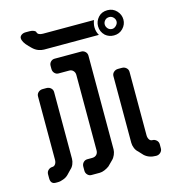

<svg xmlns="http://www.w3.org/2000/svg" viewBox="-125 -874 978 1082"><g transform="rotate(-15 364.0 -333.0)"><path d="M514 -736H217Q188 -736 183 -753Q183 -759 172.5 -764Q162 -769 147 -769H124Q109 -769 99 -761.5Q89 -754 89 -744Q89 -721 120 -690L133 -677Q149 -661 166.5 -654.5Q184 -648 199 -648H519Q506 -670 506 -696Q506 -715 514 -736ZM379 82 407 54Q418 44 425 27.5Q432 11 432 -3V-550Q432 -564 422 -573.5Q412 -583 399 -583H243Q230 -583 220.5 -573.5Q211 -564 211 -550V-532Q211 -517 220.5 -507Q230 -497 243 -497H306Q320 -497 329 -487Q338 -477 338 -463V-23Q338 -7 328.5 2.5Q319 12 303 12H275Q261 12 251.5 22Q242 32 242 47V70Q242 84 251.5 94Q261 104 274 104H323Q336 104 351.5 97.5Q367 91 379 82ZM167 44Q179 34 185.5 18Q192 2 192 -13V-402Q192 -416 181.5 -425.5Q171 -435 156 -435H134Q119 -435 108.5 -425.5Q98 -416 98 -402V-32Q98 -17 91 -7Q84 3 73 3Q60 3 49.5 12.5Q39 22 39 37V60Q39 94 69 94H81Q97 94 114 87Q131 81 143 69Q155 57 167 44ZM563 44 587 70Q613 94 655 94Q670 94 680.5 84Q691 74 691 60V37Q691 22 680.5 12.5Q670 3 657 3Q645 3 638.5 -7.5Q632 -18 632 -32V-402Q632 -416 621.5 -425.5Q611 -435 596 -435H574Q559 -435 548.5 -425.5Q538 -416 538 -402V-13Q538 2 544.5 18Q551 34 563 44ZM551 -641Q572 -623 601 -623Q633 -623 654 -645Q675 -667 675 -696Q675 -725 654 -747.5Q633 -770 601 -770Q567 -770 547 -747.5Q527 -725 527 -696Q527 -664 551 -641ZM601 -661Q585 -661 575.5 -672Q566 -683 566 -696Q566 -709 575.5 -719.5Q585 -730 601 -730Q615 -730 625 -719.5Q635 -709 635 -696Q635 -683 624 -672Q613 -661 601 -661Z"/></g></svg>

Font: WDXL Lubrifont SC
Style: Regular
Weight: 400
Designer: [WDXL Lubrifont] Copyright 2020-2022 (c) NightFurySL2001, Skr-ZERO; [ZCOOL QingKe HuangYou] Copyright 2018-2022 (c) The 
Version: Version 2.001;hotconv 1.1.1;makeotfexe 2.6.0